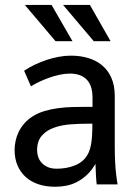

<svg xmlns="http://www.w3.org/2000/svg" viewBox="-20 -728 547 758"><path d="M75.2 -448.7Q94.7 -461.9 117.4 -472.7Q140.1 -483.4 164.3 -491.5Q188.5 -499.5 212.9 -503.9Q237.3 -508.3 260.3 -508.3Q295.4 -508.3 326.9 -499.3Q358.4 -490.2 382.1 -470.9Q405.8 -451.7 419.4 -421.4Q433.1 -391.1 433.1 -348.1V-147Q433.1 -113.8 434.6 -86.9Q436 -60.1 438.5 -40.5Q440.9 -17.6 444.3 0H361.8Q360.4 -8.3 359.1 -30.8Q357.9 -53.2 356.9 -81.1Q340.8 -53.7 321.8 -36.4Q302.7 -19 282.2 -8.8Q261.7 1.5 240.2 5.4Q218.8 9.3 197.8 9.3Q161.1 9.3 131.3 -0.7Q101.6 -10.7 80.8 -29.8Q60.1 -48.8 48.8 -75.7Q37.6 -102.5 37.6 -136.2Q37.6 -152.3 41.3 -170.4Q44.9 -188.5 53.2 -206.1Q61.5 -223.6 75.2 -239.7Q88.9 -255.9 108.9 -268.6Q130.4 -282.2 156.2 -289.8Q182.1 -297.4 209.7 -301Q237.3 -304.7 265.1 -305.4Q293 -306.2 318.8 -306.2H345.2V-342.3Q345.2 -369.1 338.4 -387.5Q331.5 -405.8 319.3 -416.7Q307.1 -427.7 291 -432.6Q274.9 -437.5 256.8 -437.5Q236.8 -437.5 215.3 -432.9Q193.8 -428.2 173.3 -420.9Q152.8 -413.6 134.5 -404.8Q116.2 -396 102.1 -387.2ZM315.4 -102.5Q324.7 -113.3 330.3 -126.5Q335.9 -139.6 339.1 -156.2Q342.3 -172.9 343.5 -193.4Q344.7 -213.9 344.7 -239.7H330.6Q296.9 -239.7 261 -237.3Q225.1 -234.9 195.1 -224.6Q165 -214.4 145.8 -193.1Q126.5 -171.9 126.5 -134.8Q126.5 -121.1 130.9 -108.2Q135.3 -95.2 144.8 -85Q154.3 -74.7 168.7 -68.4Q183.1 -62 203.6 -62Q238.8 -62 268.6 -72.3Q298.3 -82.5 315.4 -102.5ZM416.5 -565.4H350.1L229 -708.5H335ZM266.1 -565.4H199.2L78.1 -708.5H183.6Z"/></svg>

Font: Shanti
Style: Regular
Weight: 400
Designer: vernon adams
Foundry: vernon adams
Version: Version 1.000